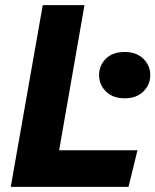

<svg xmlns="http://www.w3.org/2000/svg" viewBox="-20 -730 607 750"><path d="M22 0 147 -710H310L211 -143H517L482 0ZM467 -346Q421 -346 394 -372.5Q367 -399 367 -437Q367 -474 393.5 -500.5Q420 -527 467 -527Q513 -527 540 -500.5Q567 -474 567 -437Q567 -399 540 -372.5Q513 -346 467 -346Z"/></svg>

Font: Livvic
Style: Bold Italic
Weight: 700
Italic angle: -10°
Designer: Jacques Le Bailly, Baron von Fonthausen
Version: Version 1.001; ttfautohint (v1.8.2)